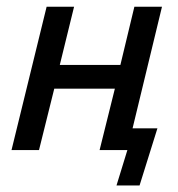

<svg xmlns="http://www.w3.org/2000/svg" viewBox="-20 -451 536 577"><path d="M325.2 -184.6H143.1L97.2 0H14.6L120.1 -430.7H202.6L159.7 -255.9H341.8L383.8 -430.7H466.8L378.4 -65.4H453.1L399.4 106.4H330.1L362.8 0H279.3Z"/></svg>

Font: PT Astra Sans
Style: Italic
Weight: 400
Italic angle: -16°
Designer: A.Korolkova, I. Chaeva
Foundry: ParaType Ltd
Version: Version 1.001; ttfautohint (v1.6)